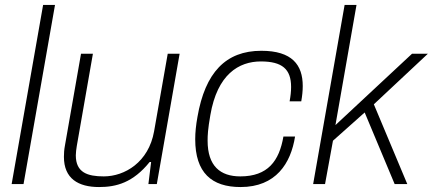

<svg xmlns="http://www.w3.org/2000/svg" viewBox="-20 -743 1747 775"><path d="M27 0H75L202 -723H154Z M380 12C450 12 517 -6 584 -89H590L579 0H613L705 -526H657L602 -213C580 -88 483 -31 399 -31C334 -31 286 -46 286 -116C286 -127 288 -141 290 -154L355 -526H307L242 -155C239 -139 238 -124 238 -110C238 -22 296 12 380 12Z M951 12C1094 12 1154 -84 1171 -192H1124C1107 -93 1061 -31 950 -31C869 -31 818 -73 818 -175C818 -197 819 -221 829 -278C857 -443 944 -495 1033 -495C1119 -495 1155 -464 1155 -392C1155 -375 1153 -355 1149 -334H1196C1200 -356 1202 -377 1202 -396C1202 -481 1159 -538 1035 -538C891 -538 808 -450 777 -271C771 -238 768 -208 768 -181C768 -46 834 12 951 12Z M1244 0H1292L1324 -175L1452 -289L1573 0H1624L1489 -322L1707 -526H1643L1334 -238L1419 -723H1371Z"/></svg>

Font: Archivo Thin
Style: Italic
Weight: 100
Italic angle: -10°
Designer: Hector Gatti
Foundry: Omnibus-Type
Version: Version 2.001